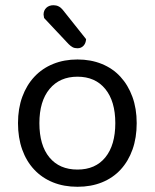

<svg xmlns="http://www.w3.org/2000/svg" viewBox="-20 -703 593 736"><path d="M504 -231Q504 -175 488 -130Q472 -85 442.5 -53Q413 -21 371 -4Q329 13 277 13Q225 13 183 -4Q141 -21 111 -53Q81 -85 65 -130Q49 -175 49 -231Q49 -287 65.5 -332Q82 -377 112 -409Q142 -441 184 -458Q226 -475 277 -475Q328 -475 370 -458Q412 -441 441.5 -409Q471 -377 487.5 -332Q504 -287 504 -231ZM277 -409Q209 -409 170 -362Q131 -315 131 -231Q131 -146 169.5 -99.5Q208 -53 277 -53Q346 -53 384 -100Q422 -147 422 -231Q422 -315 383.5 -362Q345 -409 277 -409ZM149 -634Q147 -644 147 -647Q147 -663 157.5 -673Q168 -683 185 -683Q206 -683 220 -666L310 -553Q309 -537 300 -527.5Q291 -518 277 -518Q266 -518 258.5 -522Q251 -526 243 -534Z"/></svg>

Font: Baloo Chettan 2
Style: Regular
Weight: 400
Designer: Maithili Shingre, Unnati Kotecha and Ek Type
Foundry: Ek Type
Version: Version 1.640;hotconv 1.0.111;makeotfexe 2.5.65597; ttfautoh